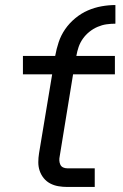

<svg xmlns="http://www.w3.org/2000/svg" viewBox="-20 -742 490 762"><path d="M247 0Q229 0 211.5 -3Q194 -6 179 -14Q164 -22 153.5 -35Q143 -48 137.5 -64Q132 -80 132 -98Q132 -116 135 -134L187 -447H71V-520H199Q204 -548 213 -575Q222 -602 238.5 -626Q255 -650 278.5 -669.5Q302 -689 328.5 -700.5Q355 -712 383 -717Q411 -722 438 -722V-648Q420 -648 402.5 -645.5Q385 -643 367.5 -635.5Q350 -628 335 -616Q320 -604 309 -588.5Q298 -573 292 -555.5Q286 -538 283 -520H436V-447H270L217 -122Q215 -113 215.5 -104.5Q216 -96 219.5 -88.5Q223 -81 230.5 -77.5Q238 -74 247 -74H356V0Z"/></svg>

Font: Iosevka Etoile Oblique
Style: Regular
Weight: 400
Italic angle: -9°
Designer: Belleve Invis
Foundry: Belleve Invis
Version: Version 15.5.2; ttfautohint (v1.8.4)